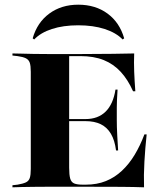

<svg xmlns="http://www.w3.org/2000/svg" viewBox="-20 -799 697 819"><path d="M181.5 -2.4Q150.8 -2.4 122.6 -2Q94.4 -1.6 71.8 -1.2Q49.2 -0.8 33.1 0V-8.9L54.8 -11.3Q78.2 -15.3 90.3 -21Q102.4 -26.6 106.9 -39.5Q111.3 -52.4 111.3 -78.2V-492.7Q111.3 -518.5 106.9 -531.5Q102.4 -544.4 90.3 -550.4Q78.2 -556.5 54.8 -559.7L33.1 -562.1V-571Q49.2 -571 71.8 -570.2Q94.4 -569.4 122.6 -569Q150.8 -568.5 181.5 -568.5H194.4H329.8Q408.9 -568.5 460.9 -569.4Q512.9 -570.2 552.4 -571Q550.8 -533.9 552.4 -493.1Q554 -452.4 557.3 -409.7H547.6Q525.8 -458.9 495.2 -492.3Q464.5 -525.8 422.6 -542.7Q380.6 -559.7 322.6 -559.7H275V-83.9Q275 -53.2 279.4 -37.5Q283.9 -21.8 296.4 -16.5Q308.9 -11.3 333.1 -11.3H346Q393.5 -11.3 431.5 -26.6Q469.4 -41.9 500 -70.6Q530.6 -99.2 554.4 -138.7Q578.2 -178.2 596 -225.8H605.6Q599.2 -166.1 596 -109.3Q592.7 -52.4 594.4 0Q553.2 -1.6 497.2 -2Q441.1 -2.4 357.3 -2.4H194.4ZM245.2 -282.3V-291.1H455.6V-282.3ZM475 -157.3Q469.4 -200.8 453.2 -228.2Q437.1 -255.6 410.1 -269Q383.1 -282.3 344.4 -282.3V-291.1Q398.4 -291.1 430.6 -323Q462.9 -354.8 472.6 -416.9H481.5Q478.2 -366.9 478.2 -340.7Q478.2 -314.5 478.2 -287.1Q478.2 -272.6 478.6 -257.7Q479 -242.7 480.2 -219.8Q481.5 -196.8 483.9 -157.3ZM313.7 -779Q387.1 -779 438.7 -741.1Q490.3 -703.2 509.7 -635.5L503.2 -630.6Q475 -659.7 426.2 -675.4Q377.4 -691.1 313.7 -691.1Q250 -691.1 201.6 -675.4Q153.2 -659.7 125.8 -630.6L119.4 -635.5Q138.7 -703.2 190.3 -741.1Q241.9 -779 313.7 -779Z"/></svg>

Font: Playfair 144pt SemiExpanded Black
Style: Regular
Weight: 900
Width: 6
Designer: Claus Eggers Sørensen
Foundry: Claus Eggers Sørensen
Version: Version 2.203